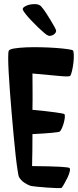

<svg xmlns="http://www.w3.org/2000/svg" viewBox="-20 -935 385 950"><path d="M327.1 -559.6Q323.2 -554.7 279.3 -558.6Q235.4 -562.5 140.6 -571.3Q140.6 -539.1 141.1 -492.2Q141.6 -445.3 140.6 -391.6Q213.9 -384.8 254.9 -378.9Q295.9 -373 297.9 -371.1Q301.8 -367.2 300.8 -355Q299.8 -342.8 295.9 -328.1Q292 -313.5 286.1 -300.3Q280.3 -287.1 274.4 -283.2Q269.5 -281.2 235.8 -277.8Q202.1 -274.4 140.6 -271.5Q140.6 -229.5 140.1 -188.5Q139.6 -147.5 138.7 -113.3Q233.4 -112.3 276.9 -109.9Q320.3 -107.4 324.2 -103.5Q328.1 -98.6 324.7 -85Q321.3 -71.3 314 -56.2Q306.6 -41 298.3 -26.4Q290 -11.7 285.2 -5.9Q283.2 -3.9 261.7 -4.4Q240.2 -4.9 213.9 -6.8Q187.5 -8.8 163.1 -11.2Q138.7 -13.7 130.9 -15.6Q116.2 -20.5 99.6 -31.7Q83 -43 73.2 -60.5Q71.3 -65.4 66.9 -93.3Q62.5 -121.1 57.6 -164.1Q52.7 -207 47.9 -260.7Q43 -314.5 38.1 -370.1Q33.2 -425.8 29.3 -479.5Q25.4 -533.2 22.9 -576.7Q20.5 -620.1 20.5 -648.9Q20.5 -677.7 23.4 -683.6Q26.4 -691.4 50.8 -695.3Q75.2 -699.2 109.4 -700.7Q143.6 -702.1 183.1 -701.2Q222.7 -700.2 256.8 -697.8Q291 -695.3 314.5 -691.9Q337.9 -688.5 340.8 -685.5Q344.7 -680.7 345.2 -663.1Q345.7 -645.5 343.3 -624.5Q340.8 -603.5 336.4 -584.5Q332 -565.4 327.1 -559.6ZM109.4 -862.3Q104.5 -868.2 99.1 -876Q93.8 -883.8 92.8 -887.7Q90.8 -894.5 100.6 -901.4Q110.4 -908.2 124.5 -911.6Q138.7 -915 153.8 -914.6Q168.9 -914.1 177.7 -908.2Q181.6 -906.2 183.6 -903.3Q185.5 -900.4 192.4 -892.6Q198.2 -885.7 209 -869.1Q219.7 -852.5 230.5 -835Q241.2 -817.4 249.5 -802.2Q257.8 -787.1 257.8 -783.2Q257.8 -776.4 253.4 -771Q249 -765.6 242.7 -762.2Q236.3 -758.8 230 -757.8Q223.6 -756.8 218.8 -758.8Q210.9 -761.7 197.8 -772.9Q184.6 -784.2 168.9 -799.3Q153.3 -814.5 137.2 -831.1Q121.1 -847.7 109.4 -862.3Z"/></svg>

Font: Jolly Lodger
Style: Regular
Weight: 400
Designer: Stuart Sandler
Foundry: Font Diner, Inc
Version: Version 1.000